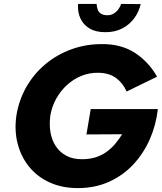

<svg xmlns="http://www.w3.org/2000/svg" viewBox="-20 -942 830 984"><path d="M423 -253 606 -254Q590 -228 570 -204.5Q550 -181 525 -163Q500 -145 469 -135.5Q438 -126 400 -126Q353 -126 319.5 -144Q286 -162 265.5 -193.5Q245 -225 238.5 -265Q232 -305 238 -350Q246 -397 268.5 -437Q291 -477 324 -507Q357 -537 398 -553.5Q439 -570 485 -569Q540 -568 575 -542Q610 -516 629 -473L785 -549Q742 -625 671.5 -671Q601 -717 501 -716Q419 -716 345 -689Q271 -662 212.5 -613Q154 -564 115.5 -497Q77 -430 64 -350Q53 -273 70.5 -205.5Q88 -138 129.5 -87Q171 -36 234.5 -7Q298 22 379 22Q467 22 539 -10.5Q611 -43 663.5 -99.5Q716 -156 748 -229Q780 -302 789 -383H445ZM380 -922Q377 -881 392 -848Q407 -815 439 -796Q471 -777 520 -777Q570 -777 607 -796.5Q644 -816 668 -848.5Q692 -881 701 -921L601 -922Q596 -907 586 -893.5Q576 -880 561 -871.5Q546 -863 526 -864Q508 -865 496.5 -872.5Q485 -880 480.5 -893.5Q476 -907 475 -922Z"/></svg>

Font: Jost
Style: Bold Italic
Weight: 700
Italic angle: -5°
Version: Version 3.710